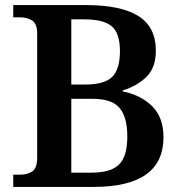

<svg xmlns="http://www.w3.org/2000/svg" viewBox="-20 -734 711 754"><path d="M32 0V-48H59Q88 -48 107 -61Q126 -74 126 -115V-601Q126 -642 105.5 -654Q85 -666 59 -666H32V-714H318Q455 -714 523.5 -671Q592 -628 592 -535Q592 -468 555 -432Q518 -396 462 -379V-375Q533 -361 577.5 -317Q622 -273 622 -195Q622 0 348 0ZM313 -402Q391 -402 421 -432.5Q451 -463 451 -533Q451 -604 418.5 -631Q386 -658 311 -658H260V-402ZM341 -56Q415 -56 447.5 -88Q480 -120 480 -198Q480 -273 450 -309.5Q420 -346 343 -346H260V-56Z"/></svg>

Font: Noto Serif Hentaigana SemiBold
Style: Regular
Weight: 600
Designer: Kazuhiro Yamada
Foundry: nipponia
Version: Version 1.000; ttfautohint (v1.8.4.7-5d5b)